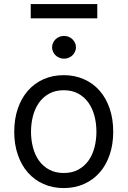

<svg xmlns="http://www.w3.org/2000/svg" viewBox="-20 -928 637 959"><path d="M298.3 11.4Q242.9 11.4 197.4 -8.9Q152 -29.1 119.5 -65.9Q87 -102.6 69.1 -154.7Q51.1 -206.7 51.1 -269.9Q51.1 -333.8 69.1 -386Q87 -438.2 119.5 -475.1Q152 -512.1 197.4 -532.3Q242.9 -552.6 298.3 -552.6Q353.7 -552.6 399.3 -532.3Q445 -512.1 477.5 -475.1Q509.9 -438.2 527.7 -386Q545.5 -333.8 545.5 -269.9Q545.5 -206.7 527.7 -154.7Q509.9 -102.6 477.5 -65.9Q445 -29.1 399.3 -8.9Q353.7 11.4 298.3 11.4ZM298.3 -63.9Q340.6 -63.9 371.3 -80.8Q402 -97.7 422.1 -125.9Q442.1 -154.1 451.9 -191.6Q461.6 -229 461.6 -269.9Q461.6 -311.1 451.9 -348.5Q442.1 -386 422.1 -414.6Q402 -443.2 371.3 -460.2Q340.6 -477.3 298.3 -477.3Q256.4 -477.3 225.5 -460.2Q194.6 -443.2 174.5 -414.6Q154.5 -386 144.7 -348.5Q134.9 -311.1 134.9 -269.9Q134.9 -229 144.7 -191.6Q154.5 -154.1 174.5 -125.9Q194.6 -97.7 225.5 -80.8Q256.4 -63.9 298.3 -63.9ZM465.9 -836.6H133.5V-907.7H465.9ZM299.7 -634.9Q287.6 -634.9 276.6 -639.4Q265.6 -643.8 257.6 -651.6Q249.6 -659.4 244.9 -669.7Q240.1 -680 240.1 -691.8Q240.1 -703.5 244.9 -713.8Q249.6 -724.1 257.6 -731.9Q265.6 -739.7 276.6 -744.1Q287.6 -748.6 299.7 -748.6Q312.1 -748.6 323 -744.1Q333.8 -739.7 341.8 -731.9Q349.8 -724.1 354.6 -713.8Q359.4 -703.5 359.4 -691.8Q359.4 -680 354.6 -669.7Q349.8 -659.4 341.8 -651.6Q333.8 -643.8 323 -639.4Q312.1 -634.9 299.7 -634.9Z"/></svg>

Font: Fast_Sans
Style: Regular
Weight: 400
Designer: Rasmus Andersson
Foundry: rsms
Version: Version 3.018;git-588b23468